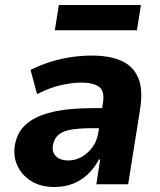

<svg xmlns="http://www.w3.org/2000/svg" viewBox="-20 -736 639 767"><path d="M197 11Q142 11 104 -13Q66 -37 48.5 -76.5Q31 -116 41 -164Q51 -212 87.5 -242.5Q124 -273 189 -288.5Q254 -304 350 -304H409L397 -224H352Q303 -224 269 -219Q235 -214 216.5 -200Q198 -186 192 -159Q186 -131 202.5 -113Q219 -95 254 -95Q280 -95 305 -108.5Q330 -122 349 -147.5Q368 -173 373 -208L391 -323Q399 -370 377 -388Q355 -406 304 -406Q269 -406 224 -396Q179 -386 128 -360L102 -457Q143 -477 183.5 -489.5Q224 -502 265 -508Q306 -514 347 -514Q417 -514 464 -493.5Q511 -473 531.5 -426.5Q552 -380 540 -302L492 0H365L380 -99H375Q358 -66 332 -41Q306 -16 272.5 -2.5Q239 11 197 11ZM199 -615 215 -716H543L527 -615Z"/></svg>

Font: Nunito Sans 7pt SemiCondensed ExtraBold
Style: Italic
Weight: 800
Width: 4
Italic angle: -9°
Designer: Vernon Adams
Foundry: Vernon Adams
Version: Version 3.101;gftools[0.9.27]